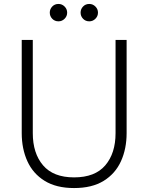

<svg xmlns="http://www.w3.org/2000/svg" viewBox="-20 -942 751 972"><path d="M432 -834Q413 -834 400.5 -847Q388 -860 388 -878Q388 -896 400.5 -909Q413 -922 432 -922Q450 -922 463 -909Q476 -896 476 -878Q476 -860 463 -847Q450 -834 432 -834ZM276 -834Q257 -834 244.5 -847Q232 -860 232 -878Q232 -896 244.5 -909Q257 -922 276 -922Q294 -922 307 -909Q320 -896 320 -878Q320 -860 307 -847Q294 -834 276 -834ZM355 10Q265 10 206 -26.5Q147 -63 118.5 -126Q90 -189 90 -268V-740H146V-268Q146 -166 198 -105Q250 -44 355 -44Q461 -44 513 -105Q565 -166 565 -268V-740H621V-268Q621 -189 592.5 -126Q564 -63 505 -26.5Q446 10 355 10Z"/></svg>

Font: Be Vietnam Pro ExtraLight
Style: Regular
Weight: 200
Designer: Lam Bao, Tony Le, Vietanh Nguyen
Foundry: Yellow Type Foundry
Version: Version 1.002; ttfautohint (v1.8.3)